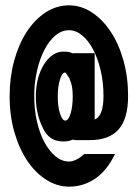

<svg xmlns="http://www.w3.org/2000/svg" viewBox="-20 -524 514 718"><path d="M261 0 252 -2Q238 5 216 5Q163 5 140 -46Q114 -98 114 -163Q114 -199 122 -229.5Q130 -260 144 -282.5Q158 -305 176.5 -318Q195 -331 216 -331Q227 -331 235 -330Q243 -329 252 -324V-325H334V-77Q367 -90 367 -165Q367 -216 356.5 -260.5Q346 -305 328.5 -338.5Q311 -372 287.5 -391.5Q264 -411 238 -411Q211 -411 187.5 -391.5Q164 -372 146.5 -338.5Q129 -305 118.5 -260Q108 -215 108 -165Q108 -115 118 -70.5Q128 -26 146 7.5Q164 41 187.5 60.5Q211 80 238 80Q264 80 295 52H410Q380 114 336 144Q292 174 238 174Q194 174 153.5 148.5Q113 123 82.5 78Q52 33 34 -29Q16 -91 16 -165Q16 -235 33 -297Q50 -359 80 -405Q110 -451 150.5 -477.5Q191 -504 238 -504Q284 -504 324.5 -477Q365 -450 395 -404Q425 -358 442 -296.5Q459 -235 459 -165Q459 -80 423.5 -40Q388 0 316 0ZM241 -229Q226 -253 224 -253Q212 -253 204 -226Q196 -199 196 -163Q196 -145 198 -129Q200 -113 204 -100.5Q208 -88 213 -80.5Q218 -73 224 -73Q236 -73 244 -99.5Q252 -126 252 -163Q252 -186 249 -201.5Q246 -217 240 -229Z"/></svg>

Font: Fundamental  Brigade Condensed
Style: Regular
Weight: 400
Width: 3
Designer: Peter Wiegel, original typeface by Carl Albert Fahrenwaldt 1901
Foundry: Peter Wiegel
Version: Version 0.000 2012 initial release